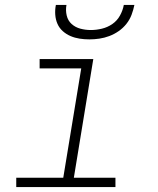

<svg xmlns="http://www.w3.org/2000/svg" viewBox="-20 -760 640 780"><path d="M46 0V-38H237L310 -482H141V-520H359L280 -38H449V0ZM343 -600Q323 -600 303.5 -603Q284 -606 266.5 -613.5Q249 -621 235 -633.5Q221 -646 213.5 -663Q206 -680 204.5 -700Q203 -720 207 -740H250Q246 -718 251 -697Q256 -676 271 -662.5Q286 -649 306.5 -643.5Q327 -638 349 -638Q371 -638 394 -643.5Q417 -649 436.5 -662.5Q456 -676 467.5 -697Q479 -718 483 -740H526Q522 -720 514.5 -700Q507 -680 493.5 -663Q480 -646 462 -633.5Q444 -621 424 -613.5Q404 -606 383.5 -603Q363 -600 343 -600Z"/></svg>

Font: Iosevka SS04 XLt Ex
Style: Italic
Weight: 200
Width: 7
Italic angle: -9°
Monospace: yes
Designer: Belleve Invis
Foundry: Belleve Invis
Version: Version 19.0.0; ttfautohint (v1.8.4)